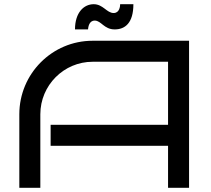

<svg xmlns="http://www.w3.org/2000/svg" viewBox="-20 -894 1004 914"><path d="M880 -700H421C228 -700 72 -543 72 -350V0H172V-350C172 -488 284 -600 421 -600H780V-300H221V-200H780V0H880ZM615 -874H552C552 -864 549 -832 521 -832C488 -832 471 -874 426 -874C379 -874 337 -834 337 -754H399C400 -763 403 -796 431 -796C462 -796 475 -754 526 -754C575 -754 615 -784 615 -874Z"/></svg>

Font: Bruno Ace
Style: Regular
Weight: 400
Designer: Astigmatic (AOETI)
Foundry: Astigmatic (AOETI)
Version: Version 1.000